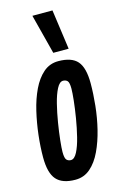

<svg xmlns="http://www.w3.org/2000/svg" viewBox="-122 -842 572 905"><g transform="rotate(-15 163.5 -389.5)"><path d="M130 10Q66 10 37.5 -22.5Q9 -55 9 -131Q9 -182 15.5 -239Q22 -296 35 -351.5Q48 -407 69.5 -452Q91 -497 122 -524Q153 -551 195 -551Q260 -551 288 -519Q316 -487 316 -411Q316 -360 310 -302.5Q304 -245 290.5 -190Q277 -135 255.5 -89.5Q234 -44 203 -17Q172 10 130 10ZM133 -85Q150 -85 164 -112Q178 -139 188.5 -181.5Q199 -224 206.5 -269.5Q214 -315 218 -353Q222 -391 222 -410Q222 -440 214 -448Q206 -456 193 -456Q176 -456 162 -429Q148 -402 137.5 -360Q127 -318 119.5 -272Q112 -226 108 -188Q104 -150 104 -132Q104 -102 112 -93.5Q120 -85 133 -85ZM183 -595 133 -789H231L258 -595Z"/></g></svg>

Font: Georama Extra Condensed SemiBold
Style: Italic
Weight: 600
Width: 2
Italic angle: -9°
Designer: Jean-Baptiste Levee
Foundry: Production Type
Version: Version 1.000